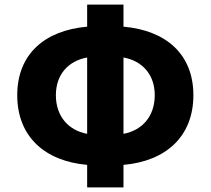

<svg xmlns="http://www.w3.org/2000/svg" viewBox="-20 -790 916 835"><path d="M517 -540C599 -525 653 -466 653 -376C653 -285 599 -223 517 -208ZM359 -208C277 -223 223 -285 223 -376C223 -466 277 -525 359 -540ZM517 -770H359V-674C176 -658 55 -556 55 -376C55 -195 176 -89 359 -73V25H517V-73C700 -89 821 -195 821 -376C821 -556 700 -658 517 -674Z"/></svg>

Font: Noto Sans CJK KR Black
Style: Regular
Weight: 900
Designer: Ryoko NISHIZUKA (kana & ideographs); Paul D. Hunt (Latin, Greek & Cyrillic); Wenlong ZHANG (bopomofo); Sandoll Communica
Foundry: Adobe Systems Incorporated
Version: Version 1.004;PS 1.004;hotconv 1.0.82;makeotf.lib2.5.63406